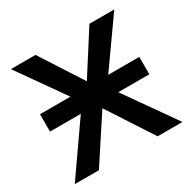

<svg xmlns="http://www.w3.org/2000/svg" viewBox="-125 -650 768 771"><g transform="rotate(-30 259.5 -264.0)"><path d="M394 0 258.3 -208.5 121.6 0H9.8L171.9 -232.4H29.3V-313H170.4L18.6 -528.3H132.8L258.3 -333.5L382.8 -528.3H498L345.7 -313H489.7V-232.4H345.7L509.3 0Z"/></g></svg>

Font: Arimo Medium
Style: Regular
Weight: 500
Designer: Steve Matteson
Foundry: Monotype Imaging Inc.
Version: Version 1.33